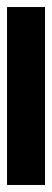

<svg xmlns="http://www.w3.org/2000/svg" viewBox="176 -1087 148 546"><g transform="rotate(90 250.0 -814.0)"><path d="M503 -760H-3V-868H503Z"/></g></svg>

Font: Noto Sans Hebrew Thin ExtraBold
Style: Regular
Weight: 800
Version: Version 3.001